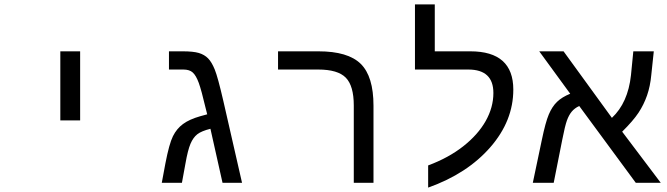

<svg xmlns="http://www.w3.org/2000/svg" viewBox="-20 -833 3040 875"><path d="M254.9 -599.1H345.2V-284.2H254.9Z M813 -599.1Q860.4 -599.1 886 -591.6Q911.6 -584 928.2 -567.1Q944.8 -550.3 958.7 -516.1Q972.7 -481.9 998 -372.1L1083 0H994.1L939 -246.1Q897.9 -235.8 879.2 -221.2Q860.4 -206.5 848.1 -177.7Q835.9 -148.9 825.2 -87.9L809.1 0H717.3L733.9 -88.9Q751 -177.7 768.1 -212.2Q785.2 -246.6 814 -267.8Q842.8 -289.1 892.1 -303.2L924.3 -312L918 -336.9Q897.9 -422.4 885.7 -455.6Q873.5 -488.8 858.6 -502.4Q843.8 -516.1 815.9 -516.1H750V-599.1Z M1682.1 0H1592.3V-352.1Q1592.3 -441.9 1555.9 -479Q1519.5 -516.1 1430.2 -516.1H1247.1V-599.1H1431.2Q1565.9 -599.1 1624 -542Q1682.1 -484.9 1682.1 -351.1Z M1931.2 -79.1Q2024.4 -113.8 2091.3 -166.5Q2158.2 -219.2 2193.4 -281.5Q2228.5 -343.8 2228.5 -409.2Q2228.5 -516.1 2114.3 -516.1H1871.1V-813H1961.4V-599.1H2123.5Q2319.3 -599.1 2319.3 -424.8Q2319.3 -282.2 2214.4 -161.9Q2109.4 -41.5 1931.2 22Z M2437.5 -599.1H2548.3L2768.6 -295.9Q2841.8 -364.3 2855.5 -490.2L2866.2 -599.1H2959.5L2948.2 -492.2Q2943.4 -439.9 2928.7 -397.9Q2914.1 -356 2889.9 -319.3Q2865.7 -282.7 2815.4 -232.9L2991.2 0H2877.4L2619.6 -350.1Q2598.6 -339.8 2585.7 -324.5Q2572.8 -309.1 2563.7 -284.2Q2554.7 -259.3 2542.5 -196.8L2503.4 0H2408.2L2449.2 -194.8Q2465.8 -275.4 2481 -311.3Q2496.1 -347.2 2518.6 -368.9Q2541 -390.6 2578.6 -405.8Z"/></svg>

Font: Liberation Mono
Style: Regular
Weight: 400
Monospace: yes
Designer: Steve Matteson
Foundry: Ascender Corporation
Version: Version 2.1.5